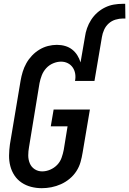

<svg xmlns="http://www.w3.org/2000/svg" viewBox="-20 -978 677 1006"><path d="M199 8Q170 8 143 1Q116 -6 93.5 -21Q71 -36 56 -58.5Q41 -81 34 -108Q27 -135 27.5 -164Q28 -193 32 -222L88 -556Q92 -579 99 -602Q106 -625 118 -646.5Q130 -668 147.5 -686.5Q165 -705 186.5 -718Q208 -731 231.5 -737Q255 -743 278 -743Q301 -743 321.5 -737Q342 -731 358 -718.5Q374 -706 385 -688.5Q396 -671 402 -651L425 -784Q428 -807 436 -830Q444 -853 457.5 -874Q471 -895 489.5 -911.5Q508 -928 530.5 -939Q553 -950 576.5 -954Q600 -958 623 -958H636L637 -881H624Q605 -881 585 -875Q565 -869 549.5 -855Q534 -841 525.5 -822Q517 -803 514 -784L475 -554H373Q377 -573 374 -591.5Q371 -610 361 -624.5Q351 -639 335 -647Q319 -655 300 -655Q279 -655 258 -646Q237 -637 222 -620.5Q207 -604 199 -583.5Q191 -563 187 -542L132 -207Q128 -185 128 -163.5Q128 -142 136 -122.5Q144 -103 161.5 -91.5Q179 -80 201 -80Q222 -80 243 -89Q264 -98 279.5 -114Q295 -130 302.5 -151Q310 -172 314 -193L334 -316H246L261 -404H451L413 -179Q409 -154 402 -129Q395 -104 380.5 -81.5Q366 -59 345 -41.5Q324 -24 299.5 -13Q275 -2 249.5 3Q224 8 199 8Z"/></svg>

Font: Iosevka SS18 Semibold
Style: Italic
Weight: 600
Italic angle: -9°
Monospace: yes
Designer: Belleve Invis
Foundry: Belleve Invis
Version: Version 25.1.1; ttfautohint (v1.8.4)